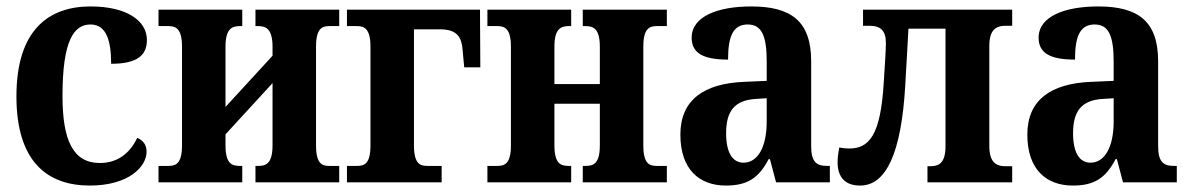

<svg xmlns="http://www.w3.org/2000/svg" viewBox="-20 -566 3697 596"><path d="M259 10C380 10 435 -49 435 -95C435 -116 425 -130 406 -138C382 -88 343 -60 290 -60C206 -60 174 -132 174 -268C174 -440 209 -490 261 -490C311 -490 325 -438 325 -368C407 -368 436 -395 436 -442C436 -502 373 -546 261 -546C133 -546 31 -475 31 -267C31 -66 125 10 259 10Z M472 0H732V-51H725C701 -51 680 -56 680 -115V-149L826 -308V-115C826 -56 804 -51 781 -51H773V0H1033V-51H1002C980 -51 961 -57 961 -115V-421C961 -478 980 -485 1002 -485H1033V-536H773V-485H781C804 -485 826 -478 826 -421V-393L680 -234V-421C680 -478 701 -485 725 -485H732V-536H472V-485H503C525 -485 545 -478 545 -421V-115C545 -57 525 -51 503 -51H472Z M1057 0H1351V-51H1307C1285 -51 1265 -56 1265 -115V-475H1345C1400 -475 1413 -450 1416 -411L1421 -357H1471L1470 -536H1057V-485H1088C1110 -485 1130 -478 1130 -421V-115C1130 -57 1111 -51 1088 -51H1057Z M1493 0H1753V-51H1746C1722 -51 1701 -56 1701 -115V-244H1842V-115C1842 -56 1821 -51 1797 -51H1789V0H2050V-51H2019C1996 -51 1977 -57 1977 -115V-421C1977 -478 1996 -485 2019 -485H2050V-536H1789V-485H1797C1821 -485 1842 -478 1842 -421V-305H1701V-421C1701 -478 1722 -485 1746 -485H1753V-536H1493V-485H1524C1546 -485 1566 -478 1566 -421V-115C1566 -57 1546 -51 1524 -51H1493Z M2233 10C2300 10 2335 -13 2366 -72H2370L2389 0H2556V-51H2547C2513 -51 2498 -65 2498 -113V-376C2498 -501 2435 -546 2312 -546C2208 -546 2127 -515 2127 -449C2127 -401 2163 -381 2240 -381C2240 -454 2256 -490 2301 -490C2346 -490 2360 -452 2360 -374V-315L2291 -312C2165 -307 2092 -256 2092 -148C2092 -39 2152 10 2233 10ZM2288 -61C2254 -61 2234 -92 2234 -152C2234 -219 2258 -255 2327 -259L2360 -261V-189C2360 -109 2332 -61 2288 -61Z M2650 10C2732 10 2778 -94 2790 -300L2800 -477H2915V-112C2915 -62 2896 -50 2869 -50H2859V0H3122V-50H3100C3073 -50 3051 -62 3051 -112V-424C3051 -474 3073 -486 3100 -486H3122V-536H2659V-486H2678C2714 -486 2730 -471 2730 -432C2730 -415 2726 -348 2723 -305C2713 -148 2679 -105 2616 -105C2607 -105 2596 -106 2585 -108C2582 -91 2580 -76 2580 -63C2580 -15 2604 10 2650 10Z M3310 10C3377 10 3412 -13 3443 -72H3447L3466 0H3633V-51H3624C3590 -51 3575 -65 3575 -113V-376C3575 -501 3512 -546 3389 -546C3285 -546 3204 -515 3204 -449C3204 -401 3240 -381 3317 -381C3317 -454 3333 -490 3378 -490C3423 -490 3437 -452 3437 -374V-315L3368 -312C3242 -307 3169 -256 3169 -148C3169 -39 3229 10 3310 10ZM3365 -61C3331 -61 3311 -92 3311 -152C3311 -219 3335 -255 3404 -259L3437 -261V-189C3437 -109 3409 -61 3365 -61Z"/></svg>

Font: Noto Serif Condensed
Style: Bold
Weight: 700
Width: 3
Designer: Monotype Design Team
Foundry: Monotype Imaging Inc.
Version: Version 2.015